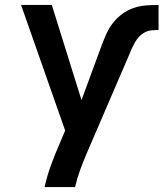

<svg xmlns="http://www.w3.org/2000/svg" viewBox="-20 -540 660 775"><path d="M160 215Q170 170 186 126Q202 82 221 39L243 -13L65 -520H189L309 -136L390 -356Q399 -380 409.5 -403.5Q420 -427 436 -447.5Q452 -468 473 -483.5Q494 -499 518.5 -507.5Q543 -516 568.5 -518Q594 -520 620 -520V-419Q606 -419 591.5 -417.5Q577 -416 564.5 -409.5Q552 -403 542 -392.5Q532 -382 525 -369.5Q518 -357 512 -344Q506 -331 501 -318L330 79Q316 112 303.5 146Q291 180 283 215Z"/></svg>

Font: Iosevka Custom Extended
Style: Bold
Weight: 700
Width: 7
Monospace: yes
Designer: Belleve Invis
Foundry: Belleve Invis
Version: Version 11.2.4; ttfautohint (v1.8.4)